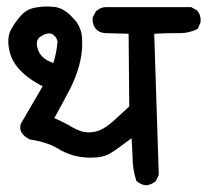

<svg xmlns="http://www.w3.org/2000/svg" viewBox="-20 -586 624 578"><path d="M505.9 -486.3Q483.4 -486.3 444.3 -484.4L458 -59.6L449.2 -41Q435.5 -29.3 419.9 -28.3Q404.3 -29.3 392.6 -40L390.6 -41Q378.9 -77.1 378.9 -116.2Q377.9 -143.6 376 -169.9Q334 -137.7 312 -124.5Q290 -111.3 253.9 -111.3Q199.2 -111.3 156.2 -137.7Q123 -158.2 70.3 -166Q41 -180.7 41 -201.2Q41 -209 43 -213.9Q75.2 -269.5 108.4 -326.2Q43.9 -359.4 20.5 -401.4Q11.7 -417 8.3 -433.1Q4.9 -449.2 4.9 -460.9Q4.9 -482.4 13.7 -498Q26.4 -520.5 43 -539.1Q61.5 -559.6 88.9 -563.5Q104.5 -566.4 117.7 -566.4Q130.9 -566.4 142.6 -565.4Q154.3 -564.5 168 -557.6Q182.6 -549.8 192.9 -539.1Q203.1 -528.3 210 -520.5Q221.7 -502.9 225.6 -484.4Q227.5 -472.7 227.5 -455.1Q227.5 -391.6 191.4 -319.3Q168 -274.4 143.6 -230.5Q172.9 -217.8 198.2 -202.6Q223.6 -187.5 248 -187.5Q267.6 -187.5 285.2 -196.3Q302.7 -205.1 319.3 -219.7Q351.6 -249 369.1 -265.6L367.2 -484.4L295.9 -486.3Q280.3 -487.3 269.5 -498Q258.8 -509.8 258.8 -527.3Q258.8 -529.3 258.8 -533.2L268.6 -551.8Q282.2 -564.5 298.8 -564.5Q301.8 -564.5 304.7 -564.5H555.7L573.2 -554.7Q584 -542 584 -526.4Q584 -519.5 583 -516.6L575.2 -499Q548.8 -486.3 524.4 -486.3ZM153.3 -460.9Q151.4 -470.7 144.5 -477.5Q137.7 -484.4 133.3 -484.9Q128.9 -485.4 127 -485.4Q118.2 -485.4 104.5 -477.5Q90.8 -469.7 90.8 -455.1Q90.8 -447.3 94.7 -435.5Q104.5 -408.2 140.6 -396.5Q150.4 -427.7 153.3 -460.9Z"/></svg>

Font: JasonHandwriting2
Style: SemiBold
Weight: 600
Version: Version 1.04.7